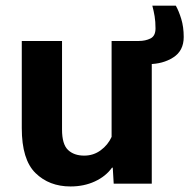

<svg xmlns="http://www.w3.org/2000/svg" viewBox="-20 -663 683 693"><path d="M58.6 -200.4Q58.6 -86.9 108 -38.5Q157.5 10 234.4 10Q283 10 322.4 -8.2Q361.8 -26.4 384.3 -57.9H387L390.4 0H527.8V-515.1H382.8V-168.9Q369.9 -140.1 343.6 -120.7Q317.4 -101.3 283.9 -101.3Q247.1 -101.3 225.5 -121.8Q203.9 -142.3 203.9 -195.6V-515.1H58.6ZM438.5 -515.1V-443.6Q452.4 -438.5 471.8 -435.1Q491.2 -431.6 515.9 -431.6Q567.6 -431.6 605.3 -455.7Q643.1 -479.7 643.1 -529.5Q643.1 -565.7 634.2 -594.8Q625.2 -624 614.5 -642.6H529.8Q534.9 -623.5 538.1 -604.2Q541.3 -585 541.3 -560.5Q541.3 -533.2 523.2 -524.2Q505.1 -515.1 480.7 -515.1Z"/></svg>

Font: Roboto Flex
Style: Regular
Weight: 400
Designer: Berlow after Robertson
Foundry: Google
Version: Version 3.200;gftools[0.9.32]